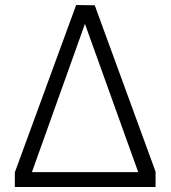

<svg xmlns="http://www.w3.org/2000/svg" viewBox="-20 -744 679 764"><path d="M39 0H599V-61L357 -723L283 -724L39 -58ZM107 -59 318 -649 530 -59Z"/></svg>

Font: United Sans ExtraLight
Style: Regular
Weight: 200
Designer: Pablo Impallari, Rodrigo Fuenzalida (Modified by Dan O. Williams)
Version: Version 1.000;PS 001.000;hotconv 1.0.88;makeotf.lib2.5.64775